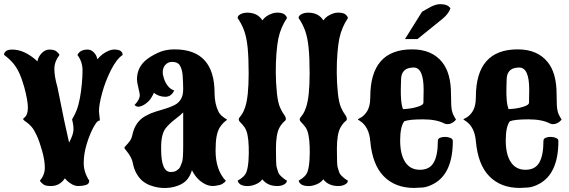

<svg xmlns="http://www.w3.org/2000/svg" viewBox="-42 -881 2773 935"><path d="M206.5 24.9Q181.2 24.9 171.9 18.6Q155.8 7.3 152.3 -1.5Q176.3 -28.8 176.3 -64.5Q176.3 -99.6 163.1 -146.5Q149.9 -193.4 136.7 -221.7Q123.5 -250 112.3 -262.7Q98.1 -278.8 86.9 -286.1Q75.7 -293.5 72 -297.9Q68.4 -302.2 77.1 -308.6Q93.8 -321.8 93.8 -356.4Q93.8 -390.1 76.7 -454.6Q64.9 -496.6 52.2 -524.4Q39.6 -552.2 22.2 -572.8Q4.9 -593.3 -21.5 -613.3Q-24.4 -619.1 -15.9 -629.4Q-7.3 -639.6 18.1 -639.6Q78.1 -639.6 140.1 -582.5Q144.5 -605.5 161.6 -622.6Q178.7 -639.6 198.2 -639.6Q222.7 -639.6 233.4 -630.4Q244.1 -622.1 247.6 -613.3Q222.7 -580.6 222.7 -545.4Q222.7 -509.3 237.8 -456.1Q256.3 -362.3 270.5 -294.9Q284.7 -227.5 294.4 -186.5Q315.9 -226.6 315.9 -250.5Q315.9 -273.9 309.1 -298.3Q309.1 -301.3 316.2 -312.7Q323.2 -324.2 331.1 -344.2Q340.8 -369.1 347.2 -403.8Q353.5 -438.5 356.7 -474.4Q359.9 -510.3 359.9 -538.1Q359.9 -580.6 335 -613.3Q348.1 -639.6 384.3 -639.6Q400.9 -639.6 412.8 -627.9Q424.8 -616.2 428.7 -604.5L432.6 -592.3Q454.6 -620.6 489.3 -634.8Q507.8 -641.6 525.6 -639.2Q543.5 -636.7 549.3 -629.4Q555.2 -622.1 555.2 -615.2V-613.3Q525.9 -594.2 498 -539.1Q470.2 -483.4 455.1 -427.2Q439.9 -371.1 439.9 -338.4L444.3 -297.4Q444.3 -293.9 442.4 -293.5H441.4Q433.6 -293.5 422.4 -276.6Q411.1 -259.8 399.9 -233.9Q388.7 -208 380.4 -180.2Q365.7 -131.8 365.7 -86.9Q365.7 -42 392.6 -1.5V-1Q392.6 15.1 376.2 20Q359.9 24.9 338.4 24.9Q322.8 24.9 306.6 15.4Q290.5 5.9 282.2 -3.4L273.9 -12.7Q249 24.9 206.5 24.9Z M689 21.5Q668.5 13.7 652.6 0.7Q636.7 -12.2 623.5 -34.7Q609.9 -58.1 605 -86.4Q600.1 -114.7 572.3 -148.4Q563.5 -158.7 563.5 -161.1Q563.5 -164.6 571.8 -172.6Q580.1 -180.7 589.6 -193.4Q599.1 -206.1 602.5 -223.6Q616.2 -289.1 667 -316.4Q689.5 -329.1 714.4 -336.9Q740.7 -345.2 763.4 -351.8Q786.1 -358.4 806.6 -368.7Q826.2 -377.9 837.9 -396.5Q850.6 -415.5 850.1 -450.9Q849.6 -486.3 847.2 -515.6Q845.2 -541.5 835 -560.5Q824.7 -579.6 795.9 -579.6Q776.4 -579.6 763.4 -565.4Q750.5 -551.3 750.5 -529.8Q750.5 -515.6 757.1 -496.3Q763.7 -477.1 776.4 -461.2Q789.1 -445.3 806.2 -440.9Q793 -409.7 762.7 -409.7Q731.9 -409.7 706.1 -429.7Q708.5 -427.2 695.3 -405.8Q687 -391.6 671.1 -378.9Q655.3 -366.2 639.2 -362.3Q623 -358.4 613.3 -370.1Q638.7 -395.5 638.7 -418Q638.7 -425.3 631.8 -453.6Q625 -481.9 625 -493.7Q625 -553.2 670.4 -589.8Q690.4 -606.4 726.1 -623.5Q761.7 -640.6 808.1 -640.6Q1002.9 -640.6 1002.9 -427.7Q1002.9 -375.5 1022.5 -335.9Q1032.2 -316.9 1063.5 -298.8Q1063.5 -296.9 1058.1 -293Q1052.2 -289.1 1043.9 -280.5Q1035.6 -272 1027.3 -258.8Q1018.1 -243.7 1012.9 -217.3Q1007.8 -190.9 1007.8 -147.5Q1007.8 -53.2 1057.6 -0.5Q1053.2 7.3 1039.1 15.6Q1028.3 21 1004.4 24.2Q980.5 27.3 958 16.1Q917 -3.9 892.6 -52.2Q878.4 -2.9 839.4 16.6Q807.1 32.7 767.6 34.4Q728 36.1 689 21.5ZM789.1 -43.5Q809.1 -43.5 818.4 -50.8Q824.2 -54.7 828.6 -58.6Q833 -62.5 836.4 -70.8L844.7 -91.8Q850.1 -105 850.1 -174.3V-333.5Q843.8 -327.1 833.7 -318.6Q823.7 -310.1 809.6 -299.3Q782.2 -278.3 765.1 -256.8Q742.7 -228.5 742.7 -164.1V-153.3Q742.7 -43.5 789.1 -43.5Z M1308.1 24.9Q1260.7 24.9 1235.4 -7.8Q1221.2 12.7 1189 21.5Q1168.9 26.9 1151.6 24.4Q1134.3 22 1126.5 15.6Q1117.2 7.8 1115.7 -1.5Q1150.4 -20.5 1158.7 -44.9Q1166 -66.9 1168.2 -100.3Q1170.4 -133.8 1169.2 -166.7Q1168 -199.7 1164.1 -219.7Q1159.2 -247.1 1148.7 -261.5Q1138.2 -275.9 1129.4 -284.2Q1120.6 -292.5 1120.6 -300.3Q1120.6 -305.2 1125.5 -310.5Q1130.4 -315.9 1137.7 -327.1Q1145 -338.4 1151.9 -359.4Q1168.9 -409.2 1168.9 -522.9Q1168.9 -599.1 1164.1 -647.9Q1159.2 -696.8 1147.5 -730.2Q1135.7 -763.7 1115.2 -793Q1115.2 -808.6 1140.1 -816.4Q1149.9 -819.3 1162.1 -819.3Q1212.4 -819.3 1235.8 -781.7Q1251.5 -804.7 1283.7 -815.4Q1299.3 -820.8 1317.6 -819.1Q1335.9 -817.4 1344.2 -810.1Q1354 -801.8 1355.5 -793Q1325.2 -748.5 1313.5 -693.4Q1308.1 -667 1304.4 -623.3Q1300.8 -579.6 1301 -528.3Q1301.3 -477.1 1306.6 -426.8Q1311.5 -380.4 1322 -357.2Q1332.5 -334 1341.3 -322.8Q1350.1 -311.5 1350.1 -300.3Q1350.1 -295.4 1345.2 -292Q1340.3 -288.6 1333.3 -280.5Q1326.2 -272.5 1318.8 -259.3Q1301.8 -228 1301.8 -156.7Q1301.8 -77.6 1305.2 -67.4Q1308.1 -56.2 1311.8 -45.2Q1315.4 -34.2 1321.3 -28.3Q1337.4 -11.2 1355 -1.5Q1355 13.7 1330.6 22Q1321.3 24.9 1308.1 24.9Z M1605 24.9Q1557.6 24.9 1532.2 -7.8Q1518.1 12.7 1485.8 21.5Q1465.8 26.9 1448.5 24.4Q1431.2 22 1423.3 15.6Q1414.1 7.8 1412.6 -1.5Q1447.3 -20.5 1455.6 -44.9Q1462.9 -66.9 1465.1 -100.3Q1467.3 -133.8 1466.1 -166.7Q1464.8 -199.7 1460.9 -219.7Q1456.1 -247.1 1445.6 -261.5Q1435.1 -275.9 1426.3 -284.2Q1417.5 -292.5 1417.5 -300.3Q1417.5 -305.2 1422.4 -310.5Q1427.2 -315.9 1434.6 -327.1Q1441.9 -338.4 1448.7 -359.4Q1465.8 -409.2 1465.8 -522.9Q1465.8 -599.1 1460.9 -647.9Q1456.1 -696.8 1444.3 -730.2Q1432.6 -763.7 1412.1 -793Q1412.1 -808.6 1437 -816.4Q1446.8 -819.3 1459 -819.3Q1509.3 -819.3 1532.7 -781.7Q1548.3 -804.7 1580.6 -815.4Q1596.2 -820.8 1614.5 -819.1Q1632.8 -817.4 1641.1 -810.1Q1650.9 -801.8 1652.3 -793Q1622.1 -748.5 1610.4 -693.4Q1605 -667 1601.3 -623.3Q1597.7 -579.6 1597.9 -528.3Q1598.1 -477.1 1603.5 -426.8Q1608.4 -380.4 1618.9 -357.2Q1629.4 -334 1638.2 -322.8Q1647 -311.5 1647 -300.3Q1647 -295.4 1642.1 -292Q1637.2 -288.6 1630.1 -280.5Q1623 -272.5 1615.7 -259.3Q1598.6 -228 1598.6 -156.7Q1598.6 -77.6 1602.1 -67.4Q1605 -56.2 1608.6 -45.2Q1612.3 -34.2 1618.2 -28.3Q1634.3 -11.2 1651.9 -1.5Q1651.9 13.7 1627.4 22Q1618.2 24.9 1605 24.9Z M1974.6 34.2Q1882.8 34.2 1827.1 -22.2Q1771.5 -78.6 1761.2 -192.9Q1755.4 -263.7 1710.4 -292.5L1700.7 -298.8Q1700.7 -301.3 1713.4 -307.4Q1726.1 -313.5 1739.7 -330.6Q1761.2 -357.4 1761.2 -408.2Q1761.2 -640.6 1964.8 -640.6Q2061.5 -640.6 2111.3 -578.1Q2154.3 -524.9 2154.3 -422.4Q2154.3 -359.4 2158.7 -342.3Q2162.6 -325.2 2168.9 -315.4Q2175.3 -305.7 2178.7 -298.3Q2159.7 -276.4 2137.2 -276.4Q2129.4 -276.4 2122.6 -279.3Q2084 -299.8 2017.6 -299.8Q1951.2 -299.8 1926.8 -290.5Q1906.7 -264.6 1906.7 -196.8Q1906.7 -128.9 1931.4 -91.6Q1956.1 -54.2 2002.9 -54.2Q2049.8 -54.2 2070.1 -89.4Q2090.3 -124.5 2090.3 -195.8Q2090.3 -205.6 2101.3 -210.2Q2112.3 -214.8 2126.7 -214.4Q2141.1 -213.9 2152.1 -209Q2163.1 -204.1 2163.1 -194.3Q2163.1 -37.1 2070.8 13.7Q2040.5 30.3 2014.9 32.2Q1989.3 34.2 1974.6 34.2ZM1920.4 -349.6Q1960 -351.1 1989.7 -360.4Q2020 -369.1 2020 -381.3L2021 -443.8Q2021 -552.2 1972.7 -552.2Q1939 -552.2 1923.8 -534.2Q1911.6 -520 1911.1 -494.6Q1910.6 -476.6 1909.9 -449.2Q1909.2 -421.9 1911.4 -394.8Q1913.6 -367.7 1920.4 -349.6ZM1930.2 -690.9 2013.2 -823.7 2033.7 -835.4 2057.6 -848.6Q2082.5 -860.8 2101.6 -860.8Q2139.2 -860.8 2151.4 -840.3Q2142.6 -813 2110.8 -787.6L1991.2 -690.9Z M2488.8 34.2Q2397 34.2 2341.3 -22.2Q2285.6 -78.6 2275.4 -192.9Q2269.5 -263.7 2224.6 -292.5L2214.8 -298.8Q2214.8 -301.3 2227.5 -307.4Q2240.2 -313.5 2253.9 -330.6Q2275.4 -357.4 2275.4 -408.2Q2275.4 -640.6 2479 -640.6Q2575.7 -640.6 2625.5 -578.1Q2668.5 -524.9 2668.5 -422.4Q2668.5 -359.4 2672.9 -342.3Q2676.8 -325.2 2683.1 -315.4Q2689.5 -305.7 2692.9 -298.3Q2673.8 -276.4 2651.4 -276.4Q2643.6 -276.4 2636.7 -279.3Q2598.1 -299.8 2531.7 -299.8Q2465.3 -299.8 2440.9 -290.5Q2420.9 -264.6 2420.9 -196.8Q2420.9 -128.9 2445.6 -91.6Q2470.2 -54.2 2517.1 -54.2Q2564 -54.2 2584.2 -89.4Q2604.5 -124.5 2604.5 -195.8Q2604.5 -205.6 2615.5 -210.2Q2626.5 -214.8 2640.9 -214.4Q2655.3 -213.9 2666.3 -209Q2677.2 -204.1 2677.2 -194.3Q2677.2 -37.1 2585 13.7Q2554.7 30.3 2529.1 32.2Q2503.4 34.2 2488.8 34.2ZM2434.6 -349.6Q2474.1 -351.1 2503.9 -360.4Q2534.2 -369.1 2534.2 -381.3L2535.2 -443.8Q2535.2 -552.2 2486.8 -552.2Q2453.1 -552.2 2438 -534.2Q2425.8 -520 2425.3 -494.6Q2424.8 -476.6 2424.1 -449.2Q2423.3 -421.9 2425.5 -394.8Q2427.7 -367.7 2434.6 -349.6Z"/></svg>

Font: Sancreek
Style: Regular
Weight: 400
Designer: Vernon Adams
Foundry: Vernon Adams
Version: Version 1.100; ttfautohint (v1.8.4.7-5d5b)